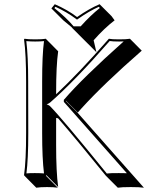

<svg xmlns="http://www.w3.org/2000/svg" viewBox="-20 -832 725 912"><path d="M104 -444.8Q104 -573.7 94.2 -645L96.2 -647.9Q114.3 -645 147 -645Q179.7 -645 198.2 -647.9L200.2 -645L256.3 -588.4Q246.6 -521.5 246.6 -388.7V-384.3Q355 -485.4 497.1 -647.9Q510.7 -645 545.9 -645Q581.1 -645 597.2 -647.9L653.3 -591.3Q472.7 -433.6 367.2 -317.4Q357.4 -306.6 349.6 -297.4L293 -354V-352.1L349.6 -295.4L663.6 59.6Q643.6 56.6 601.6 56.6Q556.6 56.6 539.6 59.6L482.9 2.9Q341.3 -171.9 255.9 -270Q251 -271.5 246.6 -272V-143.6Q246.6 -14.6 256.3 56.6L200.2 0L198.2 2.9L254.4 59.6Q236.3 56.6 203.6 56.6Q171.4 56.6 152.3 59.6L96.2 2.9L94.2 0Q104 -68.4 104 -200.2ZM319.3 -703.6Q301.8 -718.8 280.8 -735.4L224.1 -792L240.2 -812Q300.8 -785.6 346.2 -751Q403.3 -791 453.1 -812L509.8 -755.4L524.4 -735.4Q474.1 -696.8 424.8 -640.6L438 -584L381.3 -640.6L325.2 -696.8Q321.3 -701.2 319.3 -703.6ZM180.2 -444.8Q180.2 -570.8 189 -636.7Q168.5 -634.8 147 -634.8Q125.5 -634.8 105 -636.7Q113.8 -565.9 113.8 -444.8L114.3 -200.2Q114.3 -75.2 105.5 -8.3Q126.5 -10.3 147 -9.8Q168 -9.8 189 -8.3Q180.2 -78.6 180.2 -200.2ZM201.7 -336.4Q210.9 -333 215.3 -329.6H215.8Q272 -273.4 487.3 -7.8Q506.3 -10.3 544.9 -9.8Q569.3 -9.8 582.5 -9.3L283.2 -348.1V-357.9L285.6 -360.4Q373.5 -462.4 567.4 -635.3Q558.6 -635.3 545.9 -634.8Q515.1 -634.8 501 -637.2Q334.5 -446.8 218.8 -345.7Q210.9 -339.4 201.7 -336.4ZM329.6 -707H363.3Q409.7 -758.8 454.1 -793.9L449.7 -799.8Q403.3 -779.3 351.6 -742.7L345.7 -738.8L339.8 -743.2Q296.4 -775.4 243.2 -799.8L238.3 -793.5Q295.4 -748 329.6 -707Z"/></svg>

Font: Linux Biolinum Shadow O
Style: Regular
Weight: 400
Designer: Philipp H. Poll
Foundry: Philipp H. Poll
Version: Version 1.0.4